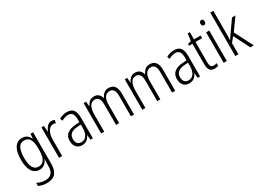

<svg xmlns="http://www.w3.org/2000/svg" viewBox="-11 -1714 3997 2909"><g transform="rotate(-30 1987.0 -259.5)"><path d="M225 -542Q277 -542 309 -517.5Q341 -493 361 -452H364L371 -532H416V19Q416 126 368 183.5Q320 241 214 241Q172 241 137.5 232.5Q103 224 73 209V155Q106 173 140.5 182.5Q175 192 214 192Q288 192 324.5 152Q361 112 361 27V-4Q361 -24 362 -46Q363 -68 365 -93H361Q343 -45 307.5 -17.5Q272 10 220 10Q138 10 93 -59Q48 -128 48 -263Q48 -396 93 -469Q138 -542 225 -542ZM233 -493Q165 -493 134.5 -432Q104 -371 104 -263Q104 -149 135.5 -93.5Q167 -38 230 -38Q277 -38 306 -64.5Q335 -91 348.5 -136Q362 -181 362 -237V-294Q362 -387 332 -440Q302 -493 233 -493Z M741 -541Q754 -541 768 -539Q782 -537 794 -532L785 -479Q775 -482 763 -484.5Q751 -487 738 -487Q701 -487 673.5 -458.5Q646 -430 631.5 -383.5Q617 -337 618 -282V0H563V-532H606L614 -429H617Q633 -472 663 -506.5Q693 -541 741 -541Z M1010 -542Q1086 -542 1120.5 -497.5Q1155 -453 1155 -359V0H1113L1105 -85H1103Q1084 -44 1052 -17Q1020 10 963 10Q897 10 863.5 -33Q830 -76 830 -139Q830 -219 881.5 -260.5Q933 -302 1029 -309L1100 -314V-355Q1100 -431 1077 -463Q1054 -495 1005 -495Q952 -495 890 -461L872 -504Q903 -522 938 -532Q973 -542 1010 -542ZM1035 -267Q886 -257 886 -140Q886 -88 910 -61.5Q934 -35 976 -35Q1038 -35 1069.5 -84Q1101 -133 1101 -216V-272Z M1742 -542Q1806 -542 1840.5 -498.5Q1875 -455 1875 -363V0H1821V-357Q1821 -430 1796.5 -462Q1772 -494 1731 -494Q1674 -494 1644.5 -448Q1615 -402 1615 -316V0H1561V-352Q1561 -430 1537 -462Q1513 -494 1472 -494Q1410 -494 1382 -441Q1354 -388 1354 -307V0H1300V-532H1343L1350 -446H1353Q1369 -485 1399.5 -513.5Q1430 -542 1483 -542Q1534 -542 1563.5 -514.5Q1593 -487 1603 -445H1607Q1626 -490 1658 -516Q1690 -542 1742 -542Z M2462 -542Q2526 -542 2560.5 -498.5Q2595 -455 2595 -363V0H2541V-357Q2541 -430 2516.5 -462Q2492 -494 2451 -494Q2394 -494 2364.5 -448Q2335 -402 2335 -316V0H2281V-352Q2281 -430 2257 -462Q2233 -494 2192 -494Q2130 -494 2102 -441Q2074 -388 2074 -307V0H2020V-532H2063L2070 -446H2073Q2089 -485 2119.5 -513.5Q2150 -542 2203 -542Q2254 -542 2283.5 -514.5Q2313 -487 2323 -445H2327Q2346 -490 2378 -516Q2410 -542 2462 -542Z M2885 -542Q2961 -542 2995.5 -497.5Q3030 -453 3030 -359V0H2988L2980 -85H2978Q2959 -44 2927 -17Q2895 10 2838 10Q2772 10 2738.5 -33Q2705 -76 2705 -139Q2705 -219 2756.5 -260.5Q2808 -302 2904 -309L2975 -314V-355Q2975 -431 2952 -463Q2929 -495 2880 -495Q2827 -495 2765 -461L2747 -504Q2778 -522 2813 -532Q2848 -542 2885 -542ZM2910 -267Q2761 -257 2761 -140Q2761 -88 2785 -61.5Q2809 -35 2851 -35Q2913 -35 2944.5 -84Q2976 -133 2976 -216V-272Z M3293 -38Q3308 -38 3322.5 -41Q3337 -44 3348 -49V-3Q3335 3 3318 6.5Q3301 10 3281 10Q3226 10 3201.5 -24.5Q3177 -59 3177 -130V-486H3118V-517L3177 -533L3194 -658H3231V-532H3347V-486H3231V-133Q3231 -85 3244.5 -61.5Q3258 -38 3293 -38Z M3471 -731Q3490 -731 3499 -718.5Q3508 -706 3508 -686Q3508 -641 3471 -641Q3453 -641 3443.5 -653Q3434 -665 3434 -686Q3434 -706 3443 -718.5Q3452 -731 3471 -731ZM3498 -532V0H3443V-532Z M3701 -373Q3701 -341 3700.5 -311Q3700 -281 3698 -250H3701Q3711 -266 3721 -281.5Q3731 -297 3742 -312L3896 -532H3957L3806 -322L3970 0H3910L3769 -279L3701 -194V0H3647V-760H3701Z"/></g></svg>

Font: Noto Sans Gujarati UI Condensed Light
Style: Regular
Weight: 300
Width: 3
Designer: Jelle Bosma - Monotype Design Team, Universal Thirst
Foundry: Monotype Imaging Inc.
Version: Version 2.106; ttfautohint (v1.8.4.7-5d5b)